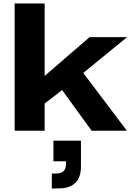

<svg xmlns="http://www.w3.org/2000/svg" viewBox="-20 -749 751 1100"><path d="M64 0V-729H235.8V-314L493.2 -536.1H708L457 -331.1L707 0H504.9L335.9 -232.9L235.8 -155.8V0ZM276.9 331.1V245.1H301.8Q332 244.6 345 231Q357.9 217.3 357.9 189.9V174.8H286.1V57.1H443.8V204.1Q443.8 267.1 412.1 298.1Q380.4 329.1 323.2 330.1Z"/></svg>

Font: Hubot Sans Expanded
Style: Bold
Weight: 700
Width: 7
Designer: Deni Anggara
Foundry: GitHub
Version: Version 1.001;gftools[0.9.31]